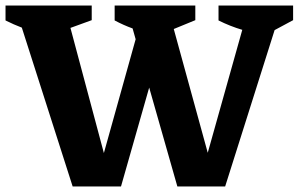

<svg xmlns="http://www.w3.org/2000/svg" viewBox="-32 -675 1081 695"><path d="M231 0 47 -575Q18 -586 -12 -601V-655H300V-602L223 -574L344 -121L459 -533L448 -572Q415 -584 383 -601V-655H675V-602L597 -570L720 -122L845 -567Q801 -580 759 -601V-655H1029V-602L962 -566L783 0H610L508 -358L406 0Z"/></svg>

Font: Piazzolla SC
Style: Bold
Weight: 700
Designer: Juan Pablo del Peral
Foundry: Huerta Tipografica
Version: Version 1.330